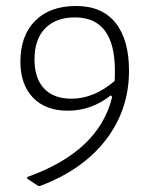

<svg xmlns="http://www.w3.org/2000/svg" viewBox="-20 -523 503 640"><path d="M108 97 71 73V67Q310 -18 354 -200L349 -205Q285 -154 206 -154Q132 -154 90 -197.5Q48 -241 48 -318Q48 -404 97 -453.5Q146 -503 234 -503Q320 -503 365 -447Q410 -391 410 -287Q410 -157 332.5 -56.5Q255 44 113 97ZM95 -325Q95 -262 127 -228Q159 -194 218 -194Q293 -194 362 -253Q363 -264 363 -287Q363 -465 230 -465Q166 -465 130.5 -428.5Q95 -392 95 -325Z"/></svg>

Font: Alegreya Sans SC Light
Style: Regular
Weight: 300
Designer: Juan Pablo del Peral
Foundry: Huerta Tipografica
Version: Version 2.007